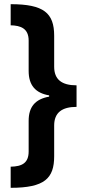

<svg xmlns="http://www.w3.org/2000/svg" viewBox="-20 -737 409 918"><path d="M346 -226V-329C275 -329 239 -357 239 -418V-566C239 -675 189 -717 31 -717V-616C79 -615 117 -601 117 -543V-398C117 -330 149 -292 215 -281V-275C148 -263 117 -226 117 -159V-13C117 42 86 59 31 60V161C193 161 239 116 239 10V-137C239 -199 277 -226 346 -226Z"/></svg>

Font: Noto Sans Display SemiCondensed
Style: Bold
Weight: 700
Width: 4
Designer: Monotype Design Team
Foundry: Monotype Imaging Inc.
Version: Version 1.900